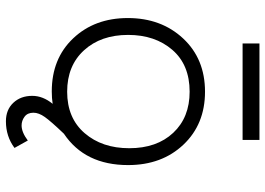

<svg xmlns="http://www.w3.org/2000/svg" viewBox="-144 -588 897 649"><g transform="rotate(90 304.5 -263.5)"><path d="M453 -635H127V-692H453ZM455 91 480 136Q441 165 390 165Q351 165 327.5 140Q304 115 304 76Q304 40 331 7Q312 10 289 10Q178 10 109.5 -62.5Q41 -135 41 -247Q41 -360 110 -434Q179 -508 290 -508Q400 -508 469 -435Q538 -362 538 -248Q538 -102 432 -31Q390 13 375.5 33.5Q361 54 361 72Q361 92 374.5 102Q388 112 404 112Q427 112 455 91ZM98 -248Q98 -156 150 -99Q202 -42 290 -42Q379 -42 430 -101Q481 -160 481 -252Q481 -345 429 -400.5Q377 -456 290 -456Q199 -456 148.5 -397.5Q98 -339 98 -248Z"/></g></svg>

Font: Bellota
Style: Regular
Weight: 400
Designer: Kemie Guaida
Foundry: Kemie Guaida
Version: Version 1.000;PS 002.000;hotconv 1.0.70;makeotf.lib2.5.58329